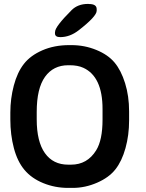

<svg xmlns="http://www.w3.org/2000/svg" viewBox="-20 -940 728 960"><path d="M163.6 -380.4V-343.3Q163.6 -231.9 204.6 -174.3Q245.6 -116.7 320.8 -116.7H335.4Q416.5 -116.7 460.9 -188.5Q492.7 -239.7 492.7 -342.3V-395Q492.7 -557.1 396.5 -601.1Q368.7 -613.8 328.6 -613.8H321.3Q246.6 -613.8 205.1 -555.9Q163.6 -498 163.6 -380.4ZM463.4 -894.5V-886.2Q463.4 -858.4 373.5 -788.6Q329.6 -754.4 281.2 -754.4Q254.9 -754.4 254.9 -772.9V-778.3L255.4 -781.2Q255.4 -806.6 337.9 -889.2Q369.1 -920.4 419.9 -920.4H422.4L425.3 -919.9Q463.4 -919.9 463.4 -894.5ZM625.5 -383.3V-337.4Q625.5 -264.2 607.4 -199.2Q589.4 -134.3 557.1 -93.3Q524.9 -52.2 465.3 -26.4Q405.8 -0.5 343.8 -0.5H320.3Q254.9 -0.5 196.3 -24.4Q137.7 -48.3 102.3 -90.6Q66.9 -132.8 49.3 -199.7Q31.7 -266.6 31.7 -342.8V-377Q31.7 -446.8 49.1 -512.5Q66.4 -578.1 99.4 -620.4Q132.3 -662.6 191.9 -688.5Q251.5 -714.4 325.7 -714.4H337.4Q402.8 -714.4 461.4 -690.4Q520 -666.5 552.7 -627.4Q585.4 -588.4 605.5 -523.9Q625.5 -459.5 625.5 -383.3Z"/></svg>

Font: Averia Sans Libre
Style: Bold
Weight: 700
Version: Version 1.002